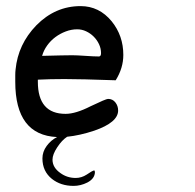

<svg xmlns="http://www.w3.org/2000/svg" viewBox="-20 -449 640 629"><path d="M334 -125Q349 -125 358 -113.5Q367 -102 367 -87Q367 -48 289 -21Q265 -13 242.5 -8Q220 -3 200 -1Q183 10 167.5 33.5Q152 57 152 74Q152 100 178 118Q200 134 228 134Q247 134 264 123Q281 111 289 109L291 114Q291 136 266 149Q244 160 221 160Q179 160 150 137Q119 112 119 70Q119 48 133 29Q147 10 167 0Q30 -6 30 -181Q30 -192 30 -202.5Q30 -213 31 -221Q39 -304 99 -366Q161 -429 244 -429Q305 -429 346 -379Q384 -332 384 -269Q384 -226 359 -186Q302 -188 260 -189Q218 -190 191 -190Q168 -190 146 -189.5Q124 -189 104 -188V-181Q104 -76 195 -76Q228 -76 277 -101Q327 -125 334 -125ZM233 -353Q214 -353 195.5 -346Q177 -339 161.5 -327.5Q146 -316 134.5 -300Q123 -284 118 -266Q155 -267 179.5 -267.5Q204 -268 217 -268Q224 -268 235 -267.5Q246 -267 260 -266Q274 -265 285 -264.5Q296 -264 304 -264Q311 -264 311 -275Q311 -290 304.5 -304Q298 -318 287 -329Q276 -340 262 -346.5Q248 -353 233 -353ZM215 -6 211 -7Z"/></svg>

Font: Dongol
Style: Regular
Weight: 400
Designer: Abdo Mohamed and Ibrahim Hamdi
Foundry: Protype Foundry
Version: Version 1.000;hotconv 1.0.109;makeotfexe 2.5.65596